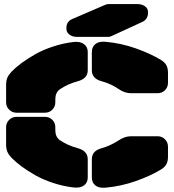

<svg xmlns="http://www.w3.org/2000/svg" viewBox="-20 -910 850 937"><path d="M509.8 -890.1H650.9Q672.4 -890.1 687.3 -879.4Q702.1 -868.7 702.1 -853V-844.2Q702.1 -831.1 694.6 -819.8Q687 -808.6 674.8 -803.2L522 -732.9Q516.1 -730 505.9 -730H355Q333.5 -730 318.8 -741.2Q304.2 -752.4 304.2 -768.1V-774.9Q304.2 -804.7 332 -816.9L495.1 -887.2Q502.4 -890.1 509.8 -890.1ZM477.1 -513.2Q428.2 -525.9 428.2 -566.9V-655.8Q428.2 -681.2 445.6 -695.1Q462.9 -709 495.1 -706.1Q571.3 -699.2 643.1 -673.8Q714.8 -648.4 766.1 -617.2Q783.7 -606.4 791.7 -592Q799.8 -577.6 799.8 -555.2V-505.9Q799.8 -484.4 785.2 -469.7Q770.5 -455.1 749 -455.1H619.1Q589.8 -455.1 561 -474.1Q522 -501 477.1 -513.2ZM250 -425.8V-411.1Q250 -389.6 235.4 -374.8Q220.7 -359.9 199.2 -359.9H61Q39.6 -359.9 24.7 -374.8Q9.8 -389.6 9.8 -411.1V-495.1Q9.8 -516.6 15.9 -530.8Q22 -544.9 36.1 -560.1Q56.6 -581.1 85.2 -602.3Q113.8 -623.5 152.1 -645.3Q190.4 -667 239.5 -683.1Q288.6 -699.2 338.9 -705.1Q371.6 -708.5 389.9 -694.8Q408.2 -681.2 408.2 -655.8V-566.9Q408.2 -526.4 358.9 -513.2Q309.6 -500 272 -474.1Q250 -458 250 -425.8ZM250 -289.1V-273.9Q250 -242.2 272 -226.1Q309.6 -200.2 358.9 -187Q408.2 -173.8 408.2 -132.8V-43.9Q408.2 -18.6 390.1 -5.1Q372.1 8.3 338.9 4.9Q288.6 -1 239.5 -17.1Q190.4 -33.2 152.1 -54.9Q113.8 -76.7 85.2 -97.9Q56.6 -119.1 36.1 -140.1Q22 -155.3 15.9 -169.4Q9.8 -183.6 9.8 -205.1V-289.1Q9.8 -310.5 24.7 -325.2Q39.6 -339.8 61 -339.8H199.2Q220.7 -339.8 235.4 -325.2Q250 -310.5 250 -289.1ZM477.1 -187Q517.6 -198.2 561 -226.1Q589.8 -245.1 619.1 -245.1H749Q770.5 -245.1 785.2 -230.2Q799.8 -215.3 799.8 -193.8V-145Q799.8 -122.6 791.7 -108.2Q783.7 -93.8 766.1 -83Q714.8 -51.8 643.1 -26.4Q571.3 -1 495.1 5.9Q462.9 8.8 445.6 -4.9Q428.2 -18.6 428.2 -43.9V-132.8Q428.2 -174.3 477.1 -187Z"/></svg>

Font: Nastup Soft
Style: Regular
Weight: 400
Designer: Maksym Kobuzan
Foundry: Zakznak
Version: Version 1.020;hotconv 1.0.109;makeotfexe 2.5.65596